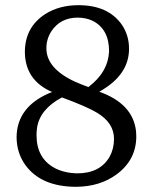

<svg xmlns="http://www.w3.org/2000/svg" viewBox="-20 -705 596 741"><path d="M44 -177Q46 -297 181 -350Q77 -395 76 -504Q76 -600 155 -651Q209 -685 283 -685Q397 -685 450 -610Q478 -569 478 -517Q478 -427 389 -367Q376 -358 363 -351Q493 -305 505 -199Q506 -189 506 -179Q506 -88 430 -32Q366 15 275 16Q139 16 78 -68Q44 -115 44 -177ZM121 -183Q121 -94 192 -56Q229 -37 278 -36Q366 -36 403 -100Q420 -131 420 -169Q420 -230 356 -269Q317 -293 219 -329Q134 -284 123 -212Q121 -198 121 -183ZM159 -519Q159 -440 271 -389Q294 -379 321 -369Q397 -426 401 -507Q401 -593 337 -625Q311 -637 280 -637Q213 -637 178 -584Q159 -554 159 -519Z"/></svg>

Font: Khartiya
Style: Regular
Weight: 500
Version: Version 1.0.1